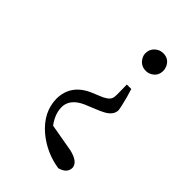

<svg xmlns="http://www.w3.org/2000/svg" viewBox="-222 -632 917 917"><g transform="rotate(45 237.0 -173.5)"><path d="M320 -426C330 -426 339 -428 348 -433C369 -444 379 -462 379 -485C379 -494 377 -503 373 -512C362 -534 345 -545 320 -545C310 -545 300 -543 291 -538C270 -526 259 -508 259 -485C259 -476 261 -467 266 -458C278 -437 296 -426 320 -426ZM334 97 192 72C171 44 159 15 158 -15V-26C161 -60 184 -87 227 -106L278 -127C293 -133 307 -139 318 -145C347 -160 361 -179 361 -202C360 -211 355 -235 345 -273L332 -316H302L303 -250C303 -239 302 -229 299 -222C294 -209 276 -196 247 -185L213 -171C146 -143 113 -96 112 -31C113 29 139 81 192 126C239 165 293 189 352 198C353 198 355 198 357 197C386 188 400 172 400 148C398 124 376 107 334 97Z"/></g></svg>

Font: Noto Serif Tangut
Style: Regular
Weight: 400
Designer: YANG Xicheng
Foundry: Liu Zhao Studio
Version: Version 2.169